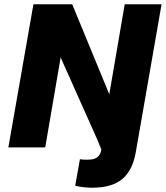

<svg xmlns="http://www.w3.org/2000/svg" viewBox="-20 -688 774 896"><path d="M19 0 136 -668H317L490 -248L562 -668H734L613 26Q598 108 550 148Q502 188 410 188Q390 188 369 185.5Q348 183 331 179L353 55Q365 57 374.5 57Q384 57 393 57Q421 57 435.5 44.5Q450 32 453 10L433 -39L263 -420L191 0Z"/></svg>

Font: Gantari ExtraBold
Style: Italic
Weight: 800
Italic angle: -10°
Designer: Anugrah Pasau
Foundry: Lafontype
Version: Version 1.000